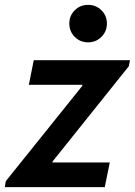

<svg xmlns="http://www.w3.org/2000/svg" viewBox="-33 -768 554 788"><path d="M-13.2 0 -9.3 -24.4 304.7 -415.5V-419.9H85.4L105.5 -521H500.5L495.6 -496.1L182.6 -105V-101.1H417.5L397 0ZM328.6 -594.2Q295.9 -594.2 273.7 -616.7Q251.5 -639.2 251.5 -671.4Q251.5 -703.6 273.7 -725.8Q295.9 -748 328.6 -748Q360.8 -748 383.3 -725.8Q405.8 -703.6 405.8 -671.4Q405.8 -639.2 383.3 -616.7Q360.8 -594.2 328.6 -594.2Z"/></svg>

Font: Reddit Sans SemiBold
Style: Italic
Weight: 600
Italic angle: -11.25°
Designer: Stephen Hutchings
Version: Version 1.013